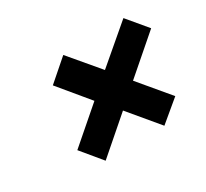

<svg xmlns="http://www.w3.org/2000/svg" viewBox="-87 -665 662 618"><g transform="rotate(-30 244.0 -355.5)"><path d="M86 -246 213 -356 122 -466 200 -534 292 -425 427 -540 488 -467 353 -350 446 -239 368 -174 277 -283 148 -171Z"/></g></svg>

Font: Exo
Style: Demi Bold Italic
Weight: 600
Designer: Natanael Gama
Version: Version 1